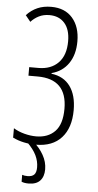

<svg xmlns="http://www.w3.org/2000/svg" viewBox="-62 -761 519 1016"><g transform="rotate(5 197.5 -253.0)"><path d="M321.8 -553.7Q321.8 -483.4 289.8 -436.8Q257.8 -390.1 200.2 -375V-371.6Q265.6 -363.3 299.8 -316.2Q334 -269 334 -189.9Q334 -95.7 286.4 -43Q238.8 9.8 150.4 9.8Q118.7 9.8 86.9 3.2Q55.2 -3.4 27.3 -17.1V-66.9Q52.7 -51.3 85.2 -42.7Q117.7 -34.2 147.5 -34.2Q210.9 -34.2 247.8 -72.5Q284.7 -110.8 284.7 -192.4Q284.7 -350.6 128.4 -350.6H79.6V-396H128.4Q195.3 -396 234.1 -435.8Q272.9 -475.6 272.9 -550.3Q272.9 -612.8 243.4 -646.2Q213.9 -679.7 162.6 -679.7Q130.9 -679.7 106.4 -667.2Q82 -654.8 64.5 -635.3L37.6 -668.5Q63.5 -696.3 95.5 -710.2Q127.4 -724.1 168.5 -724.1Q241.2 -724.1 281.5 -677.7Q321.8 -631.3 321.8 -553.7ZM167.5 128.4Q167.5 96.2 152.6 65.2Q137.7 34.2 103 0H141.1Q169.4 23.4 190.2 59.8Q210.9 96.2 210.9 135.7Q210.9 174.3 190.7 196Q170.4 217.8 129.9 217.8Q106 217.8 92.3 211.4V174.8Q103 179.2 120.6 179.2Q145 179.2 156.2 167.5Q167.5 155.8 167.5 128.4Z"/></g></svg>

Font: Open Sans Condensed Light
Style: Regular
Weight: 300
Width: 3
Designer: Monotype Design Team
Foundry: Monotype Imaging Inc.
Version: Version 3.003; ttfautohint (v1.8.4)